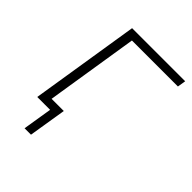

<svg xmlns="http://www.w3.org/2000/svg" viewBox="-181 -578 803 803"><g transform="rotate(45 220.5 -177.0)"><path d="M105 130 126 0H50L56 -37H170L143 130ZM50 0 127 -484H441L435 -447H163L92 0Z"/></g></svg>

Font: Nunito Sans 12pt ExtraLight
Style: Italic
Weight: 200
Italic angle: -9°
Designer: Vernon Adams
Foundry: Vernon Adams
Version: Version 3.101;gftools[0.9.27]